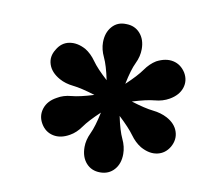

<svg xmlns="http://www.w3.org/2000/svg" viewBox="-58 -811 593 566"><g transform="rotate(10 238.5 -528.0)"><path d="M441 -500Q467 -486 474.5 -463Q482 -440 469 -417Q456 -395 432.5 -390Q409 -385 382 -400Q364 -411 350 -430.5Q336 -450 304 -480Q313 -437 323.5 -415Q334 -393 334 -371Q334 -342 318 -324Q302 -306 276 -306Q250 -306 234 -324Q218 -342 218 -372Q218 -393 228.5 -415Q239 -437 248 -480Q216 -450 202 -430Q188 -410 170 -400Q144 -385 120.5 -390Q97 -395 84 -417Q71 -439 78.5 -462.5Q86 -486 112 -500Q130 -511 154 -513Q178 -515 220 -528Q178 -541 154 -543.5Q130 -546 112 -556Q85 -571 77.5 -594Q70 -617 84 -639Q97 -662 120.5 -666.5Q144 -671 170 -657Q188 -646 202 -626Q216 -606 248 -577Q239 -620 228.5 -642Q218 -664 218 -685Q218 -714 234 -732.5Q250 -751 276 -750Q302 -750 318 -732Q334 -714 334 -685Q334 -663 323.5 -641.5Q313 -620 304 -576Q336 -606 350 -626Q364 -646 382 -657Q409 -671 432 -666Q455 -661 469 -639Q482 -617 474.5 -594Q467 -571 441 -556Q422 -545 398 -543Q374 -541 332 -528Q374 -515 398 -512.5Q422 -510 441 -500Z"/></g></svg>

Font: Livvic
Style: Bold Italic
Weight: 700
Italic angle: -10°
Designer: Jacques Le Bailly, Baron von Fonthausen
Version: Version 1.001; ttfautohint (v1.8.2)